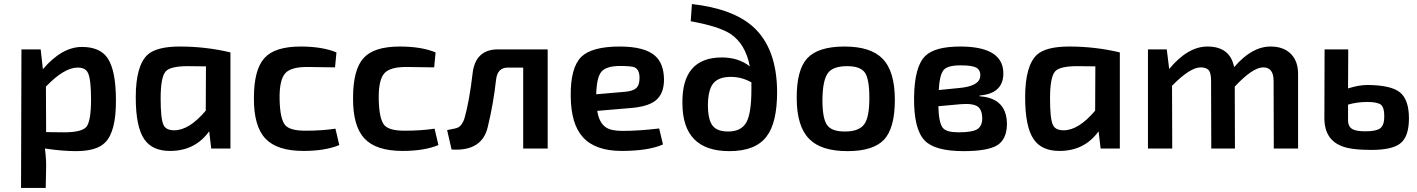

<svg xmlns="http://www.w3.org/2000/svg" viewBox="-20 -734 7004 949"><path d="M192 -392Q286 -502 385 -502Q473 -502 511 -448Q553 -387 553 -238Q554 -83 499 -29Q457 13 355 13Q288 13 202 0Q209 54 208 93L206 195H84L86 -490H181ZM297 -80Q384 -80 407 -107Q430 -135 430 -243Q430 -342 415 -373Q403 -400 364 -400Q297 -400 207 -306L208 -81Z M1024 0 1014 -85Q945 11 823 12Q733 13 693 -46Q651 -107 651 -253Q651 -410 710 -464Q755 -504 869 -504Q997 -504 1119 -475V0ZM909 -407Q822 -407 799 -381Q774 -353 774 -247Q774 -147 788 -117Q800 -90 841 -90Q915 -90 997 -187L998 -406Z M1657 -17Q1587 12 1480 12Q1349 12 1292 -49Q1234 -110 1235 -250Q1235 -390 1287 -447Q1338 -504 1466 -504Q1573 -504 1643 -475L1636 -401Q1535 -403 1498 -403Q1419 -403 1391 -373Q1360 -340 1362 -243Q1364 -145 1390 -115Q1414 -88 1489 -88Q1573 -88 1638 -98Z M2147 -17Q2077 12 1970 12Q1839 12 1782 -49Q1724 -110 1725 -250Q1725 -390 1777 -447Q1828 -504 1956 -504Q2063 -504 2133 -475L2126 -401Q2025 -403 1988 -403Q1909 -403 1881 -373Q1850 -340 1852 -243Q1854 -145 1880 -115Q1904 -88 1979 -88Q2063 -88 2128 -98Z M2687 0H2566V-400H2490Q2439 -400 2432 -341Q2419 -222 2391 -107Q2363 15 2212 5L2190 -91Q2234 -99 2242 -103Q2265 -114 2276 -150Q2300 -234 2316 -372Q2330 -490 2442 -490H2687Z M3257 -20Q3184 12 3053 12Q2922 12 2861 -56Q2802 -121 2801 -258Q2799 -399 2853 -453Q2906 -504 3043 -504Q3165 -504 3217 -459Q3261 -421 3262 -341Q3262 -269 3219 -236Q3179 -205 3085 -199L2932 -186Q2941 -128 2974 -105Q3000 -87 3056 -87Q3138 -87 3238 -99ZM3066 -280Q3107 -283 3124 -298Q3142 -314 3141 -352Q3140 -390 3117 -401Q3101 -408 3042 -408Q2976 -407 2953 -380Q2929 -352 2927 -268Z M3400 -714Q3603 -691 3703 -601Q3820 -495 3821 -280Q3821 -128 3770 -61Q3716 13 3585 13Q3354 13 3353 -222Q3349 -450 3548 -450Q3630 -450 3686 -406Q3665 -517 3590 -567Q3532 -604 3394 -629ZM3670 -131Q3694 -176 3694 -293V-327Q3646 -354 3592 -354Q3530 -354 3504 -320Q3480 -288 3479 -216Q3479 -143 3502 -113Q3524 -84 3579 -84Q3645 -84 3670 -131Z M4343 -443Q4403 -381 4403 -240Q4403 -102 4350 -44Q4296 13 4169 13Q4039 13 3980 -47Q3918 -109 3918 -249Q3917 -388 3970 -446Q4024 -504 4154 -504Q4285 -504 4343 -443ZM4073 -374Q4046 -339 4045 -240Q4045 -148 4068 -116Q4090 -84 4156 -84Q4225 -84 4251 -119Q4277 -153 4277 -249Q4277 -343 4255 -375Q4232 -407 4168 -407Q4098 -407 4073 -374Z M4822 -258Q4958 -249 4957 -117Q4955 -45 4909 -16Q4861 13 4743 13Q4601 13 4551 -39Q4496 -95 4498 -253Q4500 -405 4553 -457Q4601 -505 4732 -504Q4947 -502 4939 -361Q4933 -271 4822 -262ZM4721 -299Q4820 -308 4825 -356Q4828 -387 4805 -400Q4784 -411 4728 -411Q4665 -411 4645 -389Q4624 -365 4620 -289ZM4618 -209Q4620 -125 4641 -101Q4659 -80 4717 -80Q4783 -80 4808 -94Q4835 -109 4835 -150Q4834 -191 4813 -207Q4789 -224 4728 -219Z M5420 0 5410 -85Q5341 11 5219 12Q5129 13 5089 -46Q5047 -107 5047 -253Q5047 -410 5106 -464Q5151 -504 5265 -504Q5393 -504 5515 -475V0ZM5305 -407Q5218 -407 5195 -381Q5170 -353 5170 -247Q5170 -147 5184 -117Q5196 -90 5237 -90Q5311 -90 5393 -187L5394 -406Z M5759 -393Q5851 -504 5948 -504Q6060 -504 6080 -402Q6167 -504 6260 -504Q6325 -504 6361 -467Q6397 -430 6396 -366V0H6276L6275 -334Q6275 -401 6224 -401Q6172 -401 6083 -306L6084 0H5967L5966 -334Q5966 -370 5956 -385Q5944 -401 5915 -401Q5862 -401 5773 -310L5774 0H5654V-490H5747Z M6643 -297Q6697 -314 6739 -314Q6855 -313 6899 -278Q6944 -242 6944 -149Q6944 -58 6901 -25Q6861 7 6758 7Q6657 7 6611 -12Q6530 -44 6526 -141L6527 -490H6644ZM6643 -140Q6643 -107 6666 -95Q6685 -85 6730 -85Q6782 -85 6802 -100Q6823 -116 6822 -161Q6822 -202 6806 -216Q6789 -230 6738 -230Q6689 -230 6643 -217Z"/></svg>

Font: Taylor Sans Upright Semi Bold
Style: Regular
Weight: 600
Italic angle: -8°
Designer: Natanael Gama
Version: Version 1.001 September 8, 2015